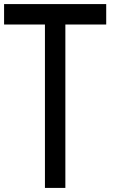

<svg xmlns="http://www.w3.org/2000/svg" viewBox="-20 -920 640 940"><path d="M0 -800V-900H500V-800H300V0H200V-800Z"/></svg>

Font: Galmuri9 Regular
Style: Regular
Weight: 400
Designer: Lee Minseo (quiple)
Version: Version 2.399;hotconv 1.1.1;makeotfexe 2.6.0 DEVELOPMENT